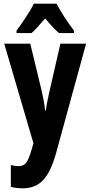

<svg xmlns="http://www.w3.org/2000/svg" viewBox="-20 -786 492 1046"><path d="M288 -766H164C147 -728 99 -658 70 -619V-606H152C172 -623 197 -652 226 -686C254 -652 279 -625 301 -606H383V-619C345 -669 311 -722 288 -766ZM3 -548 162 -6 154 23C131 102 118 119 79 119C66 119 52 117 39 113V232C59 237 80 240 102 240C194 240 246 188 285 50L449 -548H309L249 -286C239 -243 233 -211 230 -184H226C223 -214 216 -252 208 -287L145 -548Z"/></svg>

Font: Noto Sans Oriya ExtCond Bold
Style: Bold
Weight: 700
Width: 2
Designer: Amélie Bonet and Sol Matas
Foundry: Google LLC
Version: Version 2.006